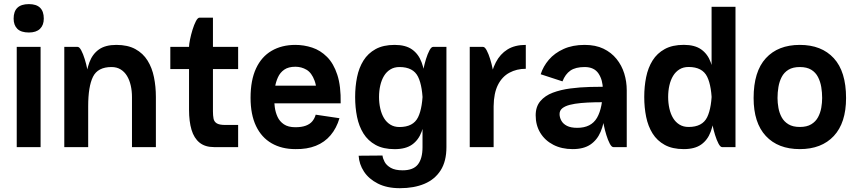

<svg xmlns="http://www.w3.org/2000/svg" viewBox="-20 -734 4273 958"><path d="M48 -641.2Q48 -713.5 124.2 -713.5Q198.5 -713.5 198.5 -641.2Q198.5 -608.5 179.5 -590.1Q160.5 -571.8 124.2 -571.8Q85.2 -571.8 66.6 -590.1Q48 -608.5 48 -641.2ZM63.5 -500H182.5V0H63.5Z M638.5 0V-249.8H757.8V0ZM638.5 -249.8Q638.5 -280.8 632.2 -307.9Q626 -335 613.6 -355.4Q601.2 -375.8 582 -387.6Q562.8 -399.5 536.5 -399.5Q468 -399.5 444 -351Q420 -302.5 420 -203.8Q420 -203.8 410.6 -203.8Q401.2 -203.8 401.2 -203.8Q401.2 -269.5 406 -325.6Q410.8 -381.8 426.1 -423.1Q441.5 -464.5 473.6 -487.2Q505.8 -510 560.5 -510Q617.2 -510 655.5 -489Q693.8 -468 716.2 -431.9Q738.8 -395.8 748.2 -349Q757.8 -302.2 757.8 -249.8ZM300.8 0V-500H367.5Q376.2 -500 385.5 -482.5Q394.8 -465 402.6 -439.6Q410.5 -414.2 415.2 -390.2Q420 -366.2 420 -354.2V0Z M829.8 -500H1168.2V-389.5H829.8ZM923.2 -200H1042.5V-178.8Q1042.5 -157.8 1045.4 -142.5Q1048.2 -127.2 1061.1 -118.9Q1074 -110.5 1104.8 -110.5H1168.2V0H1048.2Q1003.2 0 975.6 -22.4Q948 -44.8 935.6 -86.4Q923.2 -128 923.2 -186.5ZM1042.5 -200H923.2V-500.2Q923.2 -512.2 928 -536.2Q932.8 -560.2 940.6 -585.6Q948.5 -611 957.6 -628.5Q966.8 -646 975.8 -646H1042.5Z M1555.2 -161.8 1673.8 -144.2Q1659.2 -94.5 1629.6 -59.4Q1600 -24.2 1555.9 -6.6Q1511.8 11 1453.8 10Q1386 10 1335.4 -19Q1284.8 -48 1257.5 -105.2Q1230.2 -162.5 1230.2 -246Q1230.2 -333.8 1257.5 -392.5Q1284.8 -451.2 1335.4 -480.6Q1386 -510 1453.8 -510Q1496.5 -510 1537.6 -496.5Q1578.8 -483 1611.6 -450.2Q1644.5 -417.5 1663 -361Q1681.5 -304.5 1679.8 -218.5H1561Q1564.2 -292.2 1549.6 -331.6Q1535 -371 1509.5 -386Q1484 -401 1453.8 -401Q1419.2 -401 1398.4 -386.5Q1377.5 -372 1366.8 -348.2Q1356 -324.5 1351.9 -297.6Q1347.8 -270.8 1347.8 -246Q1347.8 -224.5 1351.1 -198.9Q1354.5 -173.2 1364.9 -150.8Q1375.2 -128.2 1396.5 -113.8Q1417.8 -99.2 1453.8 -99.2Q1485.2 -99.2 1506 -107Q1526.8 -114.8 1538.4 -129Q1550 -143.2 1555.2 -161.8ZM1256.5 -306.5H1656.5V-218.5H1256.5Z M2207.5 0Q2207.5 70.8 2178.6 116Q2149.8 161.2 2097.8 183.1Q2045.8 205 1975.2 205Q1910.8 205 1865.4 181.9Q1820 158.8 1796 122Q1772 85.2 1769.5 43L1888.5 42Q1890 56.5 1899.2 73.9Q1908.5 91.2 1930 103.5Q1951.5 115.8 1989 115.8Q2042.2 115.8 2065.2 86.4Q2088.2 57 2088.2 0Q2088.2 0 2106.4 0Q2124.5 0 2147.9 0Q2171.2 0 2189.4 0Q2207.5 0 2207.5 0ZM1871.2 -250Q1871.2 -219.8 1877.5 -192.2Q1883.8 -164.8 1896.1 -144.4Q1908.5 -124 1927.8 -112.1Q1947 -100.2 1973.2 -100.2Q2042 -100.2 2065.9 -148.9Q2089.8 -197.5 2089.8 -296Q2089.8 -296 2099.1 -296Q2108.5 -296 2108.5 -296Q2108.5 -230.2 2103.8 -174.1Q2099 -118 2083.6 -76.6Q2068.2 -35.2 2036.1 -12.5Q2004 10.2 1949.2 10.2Q1892.5 10.2 1854.2 -10.8Q1816 -31.8 1793.5 -67.9Q1771 -104 1761.5 -150.8Q1752 -197.5 1752 -250ZM1871.2 -249.8H1752Q1752 -302.2 1761.5 -349Q1771 -395.8 1793.5 -431.9Q1816 -468 1854.2 -489Q1892.5 -510 1949.2 -510Q2004 -510 2036.1 -487.2Q2068.2 -464.5 2083.6 -423.1Q2099 -381.8 2103.8 -325.6Q2108.5 -269.5 2108.5 -203.8Q2108.5 -203.8 2099.1 -203.8Q2089.8 -203.8 2089.8 -203.8Q2089.8 -302.5 2065.9 -351Q2042 -399.5 1973.2 -399.5Q1947 -399.5 1927.8 -387.6Q1908.5 -375.8 1896.1 -355.4Q1883.8 -335 1877.5 -307.9Q1871.2 -280.8 1871.2 -249.8ZM2207.5 0H2088.2V-354.2Q2088.2 -366.2 2093 -390.2Q2097.8 -414.2 2105.6 -439.6Q2113.5 -465 2122.8 -482.5Q2132 -500 2140.8 -500H2207.5Z M2603.5 -390.8Q2558 -390.8 2521.8 -371.2Q2485.5 -351.8 2464.6 -310.6Q2443.8 -269.5 2443 -203.8Q2443 -203.8 2435.5 -203.8Q2428 -203.8 2420.5 -203.8Q2413 -203.8 2413 -203.8Q2413.5 -269.5 2423.1 -325.6Q2432.8 -381.8 2454.1 -423.1Q2475.5 -464.5 2512.1 -487.2Q2548.8 -510 2603.5 -510Q2603.5 -510 2603.5 -498Q2603.5 -486 2603.5 -468.4Q2603.5 -450.8 2603.5 -432.8Q2603.5 -414.8 2603.5 -402.8Q2603.5 -390.8 2603.5 -390.8ZM2323.8 0V-500H2390.5Q2399.2 -500 2408.5 -482.5Q2417.8 -465 2425.6 -439.6Q2433.5 -414.2 2438.2 -390.2Q2443 -366.2 2443 -354.2V0Z M2786.5 -328 2677.8 -363.5Q2690.2 -402.8 2718.6 -436Q2747 -469.2 2792 -489.6Q2837 -510 2897.2 -510Q2951.5 -510 2990.9 -491.1Q3030.2 -472.2 3056.2 -440Q3082.2 -407.8 3094.8 -367.2Q3107.2 -326.8 3107.2 -283.2L2988 -287.5Q2988 -334.5 2966.4 -367Q2944.8 -399.5 2897.2 -399.5Q2851.8 -399.5 2826.1 -381.8Q2800.5 -364 2786.5 -328ZM3040.5 0Q3031.5 0 3022.4 -17.5Q3013.2 -35 3005.4 -60.4Q2997.5 -85.8 2992.8 -109.8Q2988 -133.8 2988 -145.8V-308.8L3107.2 -283.2V0ZM3023.8 -224.5Q2984.2 -224.5 2947.2 -223.6Q2910.2 -222.8 2878.5 -219.9Q2846.8 -217 2822.8 -210.8Q2798.8 -204.5 2785.4 -193.5Q2772 -182.5 2772 -165Q2772 -148.2 2780.8 -132.1Q2789.5 -116 2808.8 -106.1Q2828 -96.2 2860.2 -96.2Q2929.8 -96.2 2958.9 -146.4Q2988 -196.5 2988 -295.2H3006.8Q3006.8 -229.8 3000.5 -173.8Q2994.2 -117.8 2976.9 -76.6Q2959.5 -35.5 2925.9 -12.8Q2892.2 10 2837.5 10Q2782.5 10 2740.9 -11.5Q2699.2 -33 2676 -71Q2652.8 -109 2652.8 -158.5Q2652.8 -201.8 2676 -229.2Q2699.2 -256.8 2738.2 -271.5Q2777.2 -286.2 2825.6 -292.6Q2874 -299 2924.4 -300.2Q2974.8 -301.5 3020.2 -301.5Z M3649.8 -500H3530.5V-700H3649.8ZM3313.8 -250H3194.5Q3194.5 -302.5 3204 -349.2Q3213.5 -396 3236 -432.1Q3258.5 -468.2 3296.8 -489.2Q3335 -510.2 3391.8 -510.2Q3446.5 -510.2 3478.6 -487.5Q3510.8 -464.8 3526.1 -423.4Q3541.5 -382 3546.2 -325.9Q3551 -269.8 3551 -204Q3551 -204 3541.6 -204Q3532.2 -204 3532.2 -204Q3532.2 -302.8 3508.4 -351.2Q3484.5 -399.8 3415.8 -399.8Q3389.5 -399.8 3370.2 -387.9Q3351 -376 3338.6 -355.6Q3326.2 -335.2 3320 -308.1Q3313.8 -281 3313.8 -250ZM3313.8 -250.2Q3313.8 -220 3320 -192.5Q3326.2 -165 3338.6 -144.6Q3351 -124.2 3370.2 -112.4Q3389.5 -100.5 3415.8 -100.5Q3484.5 -100.5 3508.4 -149.1Q3532.2 -197.8 3532.2 -296.2Q3532.2 -296.2 3541.6 -296.2Q3551 -296.2 3551 -296.2Q3551 -230.5 3546.2 -174.4Q3541.5 -118.2 3526.1 -76.9Q3510.8 -35.5 3478.6 -12.8Q3446.5 10 3391.8 10Q3335 10 3296.8 -11Q3258.5 -32 3236 -68.1Q3213.5 -104.2 3204 -151Q3194.5 -197.8 3194.5 -250.2ZM3649.8 -500V0H3583Q3574.2 0 3565 -17.5Q3555.8 -35 3547.9 -60.4Q3540 -85.8 3535.2 -109.8Q3530.5 -133.8 3530.5 -145.8V-500Z M3740.2 -245Q3740.2 -377 3801.2 -443.5Q3862.2 -510 3970.8 -510Q4079.2 -510 4140.4 -443.5Q4201.5 -377 4201.5 -245Q4201.5 -121 4140.4 -55.5Q4079.2 10 3970.8 10Q3862.2 10 3801.2 -55.5Q3740.2 -121 3740.2 -245ZM3970.8 -100.5Q4005.8 -100.5 4027.8 -113.9Q4049.8 -127.2 4061.5 -148.9Q4073.2 -170.5 4077.8 -196Q4082.2 -221.5 4082.2 -245Q4082.2 -272.5 4077.8 -299.6Q4073.2 -326.8 4061.5 -349.6Q4049.8 -372.5 4027.8 -386Q4005.8 -399.5 3970.8 -399.5Q3936 -399.5 3914 -386Q3892 -372.5 3880.2 -349.6Q3868.5 -326.8 3864 -299.6Q3859.5 -272.5 3859.5 -245Q3859.5 -221.5 3864 -196Q3868.5 -170.5 3880.2 -148.9Q3892 -127.2 3914 -113.9Q3936 -100.5 3970.8 -100.5Z"/></svg>

Font: Haskoy
Style: Regular
Weight: 400
Designer: Ertekin Erdin
Foundry: Ertekin Erdin
Version: Version 1.500